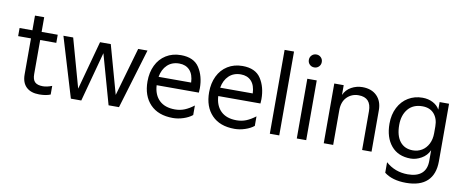

<svg xmlns="http://www.w3.org/2000/svg" viewBox="-79 -1138 4176 1725"><g transform="rotate(10 2009.0 -276.0)"><path d="M137 -142V-471H20V-545H137V-679H221V-545H368V-471H221V-160Q221 -109 244 -87.5Q267 -66 316 -66Q353 -66 399 -84V-5Q359 12 296 12Q220 12 178.5 -27.5Q137 -67 137 -142Z M420 -545H509L633 -100L754 -545H852L975 -103L1102 -545H1187L1023 0H928L801 -453L679 0H584Z M1235 -273Q1235 -355 1266 -419.5Q1297 -484 1355.5 -520.5Q1414 -557 1491 -557Q1609 -557 1659 -480Q1709 -403 1709 -293Q1709 -279 1707 -253H1322Q1327 -165 1378 -116Q1429 -67 1521 -67Q1568 -67 1608.5 -83.5Q1649 -100 1692 -133V-46Q1660 -20 1611.5 -4Q1563 12 1516 12Q1382 12 1308.5 -64.5Q1235 -141 1235 -273ZM1623 -330Q1620 -404 1584.5 -442Q1549 -480 1489 -480Q1423 -480 1380.5 -439.5Q1338 -399 1326 -330Z M1797 -273Q1797 -355 1828 -419.5Q1859 -484 1917.5 -520.5Q1976 -557 2053 -557Q2171 -557 2221 -480Q2271 -403 2271 -293Q2271 -279 2269 -253H1884Q1889 -165 1940 -116Q1991 -67 2083 -67Q2130 -67 2170.5 -83.5Q2211 -100 2254 -133V-46Q2222 -20 2173.5 -4Q2125 12 2078 12Q1944 12 1870.5 -64.5Q1797 -141 1797 -273ZM2185 -330Q2182 -404 2146.5 -442Q2111 -480 2051 -480Q1985 -480 1942.5 -439.5Q1900 -399 1888 -330Z M2399 -765H2485V0H2399Z M2645 -545H2731V0H2645ZM2629 -715Q2629 -740 2646 -757Q2663 -774 2688 -774Q2713 -774 2730 -757Q2747 -740 2747 -715Q2747 -690 2730 -673Q2713 -656 2688 -656Q2663 -656 2646 -673Q2629 -690 2629 -715Z M2891 -545H2977V-456Q2999 -505 3046 -531Q3093 -557 3147 -557Q3231 -557 3279 -508.5Q3327 -460 3327 -378V0H3241V-354Q3241 -479 3125 -479Q3063 -479 3020 -436.5Q2977 -394 2977 -317V0H2891Z M3481 165V69Q3565 144 3682 144Q3765 144 3808.5 105.5Q3852 67 3852 -8V-106Q3829 -55 3780 -27.5Q3731 0 3683 0Q3568 0 3505 -75.5Q3442 -151 3442 -277Q3442 -360 3475 -424Q3508 -488 3565.5 -522.5Q3623 -557 3695 -557Q3748 -557 3790 -535Q3832 -513 3852 -476V-545H3938V-20Q3938 99 3872.5 160.5Q3807 222 3680 222Q3554 222 3481 165ZM3690 -76Q3735 -76 3772 -98.5Q3809 -121 3830.5 -163Q3852 -205 3852 -261V-323Q3852 -394 3814 -437.5Q3776 -481 3707 -481Q3623 -481 3576.5 -425.5Q3530 -370 3530 -280Q3530 -182 3572 -129Q3614 -76 3690 -76Z"/></g></svg>

Font: Application
Style: Regular
Weight: 400
Designer: Wei Huang
Foundry: Wei Huang
Version: Version 0.012